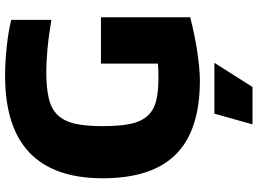

<svg xmlns="http://www.w3.org/2000/svg" viewBox="-149 -644 1013 755"><g transform="rotate(-90 357.5 -266.5)"><path d="M288 70H488L393 220H246ZM418 13Q223 13 128.5 -81Q34 -175 34 -369Q34 -753 437 -753Q491 -753 551.5 -746.5Q612 -740 657 -729V-571Q591 -582 540 -586.5Q489 -591 453 -591Q389 -591 347.5 -581Q306 -571 282 -545.5Q258 -520 248.5 -477.5Q239 -435 239 -369Q239 -304 247.5 -262Q256 -220 277.5 -195Q299 -170 335 -160Q371 -150 426 -150Q448 -150 461 -150.5Q474 -151 485 -152V-376H667V-25Q636 -17 602.5 -10Q569 -3 536.5 2Q504 7 473.5 10Q443 13 418 13Z"/></g></svg>

Font: Encode Sans Normal
Style: ExtraBold
Weight: 800
Designer: Pablo Impallari, Andres Torresi
Foundry: Pablo Impallari, Andres Torresi
Version: Version 1.000; ttfautohint (v1.00) -l 8 -r 50 -G 200 -x 14 -